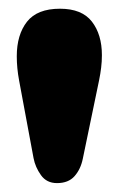

<svg xmlns="http://www.w3.org/2000/svg" viewBox="-20 -781 268 436"><path d="M109.4 -365.2Q85.9 -365.2 73 -383.3Q60.1 -401.4 56.2 -421.9L23.4 -598.1Q18.1 -626.5 18.1 -653.3Q18.1 -702.1 41.3 -731.7Q64.5 -761.2 116.2 -761.2Q166 -761.2 188.7 -731.9Q211.4 -702.6 211.4 -655.8Q211.4 -641.6 209.7 -627.4Q208 -613.3 205.1 -599.1L168 -420.4Q163.1 -396.5 149.2 -380.9Q135.3 -365.2 109.4 -365.2Z"/></svg>

Font: Caprasimo
Style: Regular
Weight: 400
Designer: The DocRepair Project, Phaedra Charles, Flavia Zimbardi
Foundry: Google
Version: Version 1.001